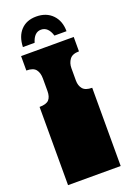

<svg xmlns="http://www.w3.org/2000/svg" viewBox="-166 -942 682 1001"><g transform="rotate(-20 175.0 -441.5)"><path d="M29 0V-135Q29 -152 29 -156.5Q29 -161 29 -163Q29 -165 29 -171V-172Q29 -179 29 -180.5Q29 -182 29 -187.5Q29 -193 29 -209V-260Q29 -277 29 -281.5Q29 -286 29 -288Q29 -290 29 -296V-297Q29 -304 29 -305.5Q29 -307 29 -312.5Q29 -318 29 -334V-434Q67 -434 81.5 -450Q96 -466 96 -498V-567Q96 -599 81.5 -617.5Q67 -636 29 -636V-716H321V-636Q284 -636 269 -615.5Q254 -595 254 -567V-498Q254 -470 269 -452Q284 -434 321 -434V0ZM173 -883Q229 -883 262.5 -848.5Q296 -814 296 -757H229Q213 -810 173 -810Q135 -810 119 -757H54Q56 -816 87.5 -849.5Q119 -883 173 -883Z"/></g></svg>

Font: Danfo
Style: Regular
Weight: 400
Designer: Seyi Olusanya, David Udoh, Eyiyemi Adegbite, Mirko Velimirović
Version: Version 1.000